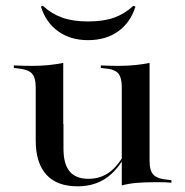

<svg xmlns="http://www.w3.org/2000/svg" viewBox="-20 -647 656 680"><path d="M204 -415.3V-207.3H106.5V-337.1Q106.5 -372.6 92.7 -387.1Q79 -401.6 41.9 -404.8L29 -406.5V-415.3Q50.8 -414.5 63.7 -414.1Q76.6 -413.7 92.7 -413.7Q125 -413.7 152.8 -416.5Q180.6 -419.4 204 -424.2ZM204.8 -207.3V-121Q204.8 -66.1 226.6 -39.9Q248.4 -13.7 293.5 -13.7Q339.5 -13.7 373.4 -41.5Q407.3 -69.4 434.7 -129L436.3 -122.6Q406.5 -54 362.1 -20.6Q317.7 12.9 254.8 12.9Q181.5 12.9 144 -28.6Q106.5 -70.2 106.5 -149.2V-207.3ZM411.3 0V-207.3H509.7V-78.2Q509.7 -42.7 523.4 -28.2Q537.1 -13.7 573.4 -10.5L587.1 -8.9V0Q565.3 -1.6 552.4 -1.6Q539.5 -1.6 523.4 -1.6Q491.1 -1.6 463.3 0.8Q435.5 3.2 411.3 9.7ZM509.7 -415.3V-207.3H411.3V-337.9Q411.3 -372.6 398.4 -387.5Q385.5 -402.4 350 -404.8L337.1 -406.5V-415.3Q358.9 -414.5 371.4 -414.1Q383.9 -413.7 399.2 -413.7Q430.6 -413.7 458.5 -416.5Q486.3 -419.4 509.7 -424.2ZM291.9 -504.8Q229.8 -504.8 186.3 -535.9Q142.7 -566.9 125 -623.4L131.5 -626.6Q162.1 -598.4 200 -584.7Q237.9 -571 291.9 -571Q346.8 -571 384.7 -584.7Q422.6 -598.4 452.4 -626.6L459.7 -623.4Q441.9 -566.9 398.4 -535.9Q354.8 -504.8 291.9 -504.8Z"/></svg>

Font: Playfair 144pt SemiExpanded SemiBold
Style: Regular
Weight: 600
Width: 6
Designer: Claus Eggers Sørensen
Foundry: Claus Eggers Sørensen
Version: Version 2.203